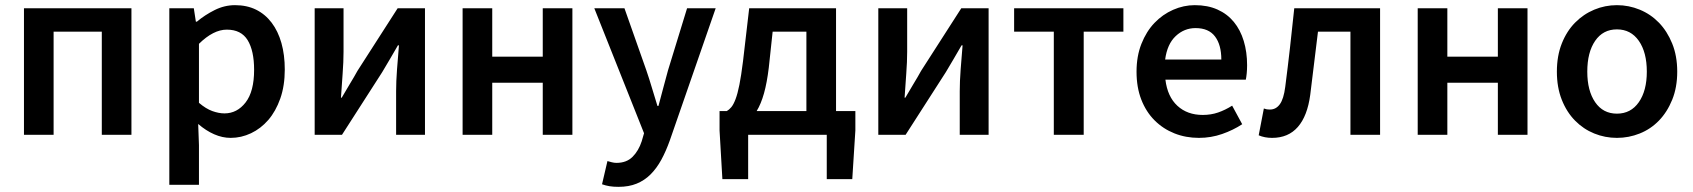

<svg xmlns="http://www.w3.org/2000/svg" viewBox="-20 -523 6569 745"><path d="M73 0V-491H490V0H375V-400H188V0Z M637 194V-491H732L740 -439H744Q775 -465 813 -484Q851 -503 892 -503Q938 -503 973.5 -485.5Q1009 -468 1034 -435Q1059 -402 1072 -356Q1085 -310 1085 -253Q1085 -190 1067.5 -140.5Q1050 -91 1021 -57.5Q992 -24 954 -6Q916 12 875 12Q843 12 811 -2Q779 -16 749 -42L752 40V194ZM851 -83Q900 -83 933 -125.5Q966 -168 966 -252Q966 -326 941 -367Q916 -408 860 -408Q808 -408 752 -353V-124Q779 -101 804 -92Q829 -83 851 -83Z M1201 0V-491H1313V-322Q1313 -284 1309.5 -237.5Q1306 -191 1303 -144H1306Q1319 -167 1337 -196.5Q1355 -226 1367 -248L1523 -491H1629V0H1517V-169Q1517 -207 1520.5 -253.5Q1524 -300 1528 -347H1524Q1511 -324 1493.5 -294.5Q1476 -265 1463 -243L1307 0Z M1775 0V-491H1890V-303H2086V-491H2201V0H2086V-202H1890V0Z M2380 202Q2360 202 2345 199.5Q2330 197 2316 192L2337 102Q2344 104 2353.5 106.5Q2363 109 2372 109Q2411 109 2434.5 85.5Q2458 62 2470 25L2479 -6L2286 -491H2403L2488 -250Q2499 -218 2509.5 -182.5Q2520 -147 2531 -112H2535Q2544 -146 2553.5 -181.5Q2563 -217 2572 -250L2646 -491H2757L2579 22Q2564 64 2546 97Q2528 130 2504.5 153.5Q2481 177 2450.5 189.5Q2420 202 2380 202Z M2883 0V172H2783L2772 -17V-92H2800Q2809 -97 2817.5 -107Q2826 -117 2834 -138Q2842 -159 2849 -194Q2856 -229 2863 -285L2887 -491H3224V-92H3299V-17L3287 172H3188V0ZM2963 -260Q2956 -202 2944.5 -161Q2933 -120 2916 -92H3109V-400H2978Z M3388 0V-491H3500V-322Q3500 -284 3496.5 -237.5Q3493 -191 3490 -144H3493Q3506 -167 3524 -196.5Q3542 -226 3554 -248L3710 -491H3816V0H3704V-169Q3704 -207 3707.5 -253.5Q3711 -300 3715 -347H3711Q3698 -324 3680.5 -294.5Q3663 -265 3650 -243L3494 0Z M4069 0V-400H3915V-491H4339V-400H4185V0Z M4632 12Q4581 12 4537 -5.5Q4493 -23 4460 -56Q4427 -89 4408.5 -136.5Q4390 -184 4390 -245Q4390 -305 4409 -353Q4428 -401 4459.5 -434Q4491 -467 4532 -485Q4573 -503 4616 -503Q4666 -503 4704 -486Q4742 -469 4767.5 -438Q4793 -407 4806 -364Q4819 -321 4819 -270Q4819 -253 4817.5 -238Q4816 -223 4814 -214H4502Q4510 -148 4548.5 -112.5Q4587 -77 4647 -77Q4679 -77 4706.5 -86.5Q4734 -96 4761 -113L4800 -41Q4765 -18 4722 -3Q4679 12 4632 12ZM4501 -292H4719Q4719 -349 4694.5 -381.5Q4670 -414 4619 -414Q4575 -414 4542 -383Q4509 -352 4501 -292Z M4916 12Q4887 12 4864 2L4884 -102Q4889 -100 4894.5 -99Q4900 -98 4908 -98Q4931 -98 4946 -118.5Q4961 -139 4967 -186Q4977 -263 4985.5 -338.5Q4994 -414 5002 -491H5335V0H5220V-400H5094Q5086 -339 5079 -277.5Q5072 -216 5064 -155Q5053 -73 5016 -30.5Q4979 12 4916 12Z M5481 0V-491H5596V-303H5792V-491H5907V0H5792V-202H5596V0Z M6254 12Q6208 12 6166 -5Q6124 -22 6091.5 -55Q6059 -88 6040 -136Q6021 -184 6021 -245Q6021 -306 6040 -354Q6059 -402 6091.5 -435Q6124 -468 6166 -485.5Q6208 -503 6254 -503Q6300 -503 6342.5 -485.5Q6385 -468 6417 -435Q6449 -402 6468.5 -354Q6488 -306 6488 -245Q6488 -184 6468.5 -136Q6449 -88 6417 -55Q6385 -22 6342.5 -5Q6300 12 6254 12ZM6254 -82Q6308 -82 6339 -126.5Q6370 -171 6370 -245Q6370 -320 6339 -364.5Q6308 -409 6254 -409Q6200 -409 6169.5 -364.5Q6139 -320 6139 -245Q6139 -171 6169.5 -126.5Q6200 -82 6254 -82Z"/></svg>

Font: TT Toshiba Sans Medium
Style: Regular
Weight: 500
Designer: Paul D. Hunt
Foundry: Toshiba Corporation
Version: Version 2.020;PS 2.000;hotconv 1.0.86;makeotf.lib2.5.63406